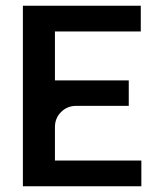

<svg xmlns="http://www.w3.org/2000/svg" viewBox="-20 -651 548 671"><path d="M246 -281Q215 -281 193.5 -259.5Q172 -238 172 -207V-90H474V0H60V-631H472V-541H172V-370H430V-281Z"/></svg>

Font: Placeholder Sans Medium
Style: Regular
Weight: 500
Designer: The Branx Europe S.L
Version: Version 1.006;Fontself Maker 3.5.7